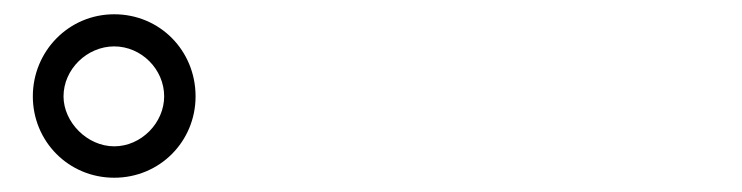

<svg xmlns="http://www.w3.org/2000/svg" viewBox="-20 -842 1040 269"><path d="M26 -707C26 -644 76 -593 140 -593C204 -593 254 -644 254 -707C254 -771 204 -822 140 -822C76 -822 26 -770 26 -707ZM69 -707C69 -745 102 -777 140 -777C178 -777 210 -745 210 -707C210 -670 178 -637 140 -637C102 -637 69 -671 69 -707Z"/></svg>

Font: Noto Sans Mono CJK SC Regular
Style: Regular
Weight: 400
Designer: Ryoko NISHIZUKA (kana & ideographs); Paul D. Hunt (Latin, Greek & Cyrillic); Wenlong ZHANG (bopomofo); Sandoll Communica
Foundry: Adobe Systems Incorporated
Version: Version 1.005;PS 1.005;hotconv 1.0.96;makeotf.lib2.5.65012